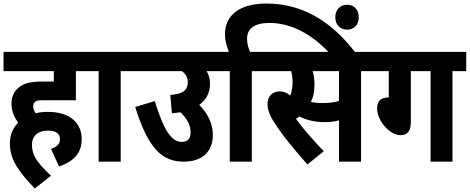

<svg xmlns="http://www.w3.org/2000/svg" viewBox="-20 -916 2662 1088"><path d="M269 -72 315 28C398 -3 443 -47 443 -128C443 -208 389 -282 251 -282C227 -282 204 -280 182 -274C173 -287 168 -300 168 -313C168 -324 170 -331 177 -337C184 -345 194 -348 222 -348H410V-513H487V-622H0V-513H285V-454H227C146 -454 112 -443 83 -417C60 -397 45 -369 45 -330C45 -283 63 -248 83 -221C54 -192 36 -153 36 -103C36 -10 86 56 177 152L269 80C187 3 161 -39 161 -96C161 -146 196 -176 251 -176C298 -176 320 -158 320 -126C320 -98 298 -82 269 -72Z M664 -513H741V-622H474V-513H539V0H664Z M728 -622V-513H1011C1031 -498 1044 -479 1044 -451C1044 -399 1009 -383 945 -378L954 -274C971 -275 987 -278 1002 -280C1038 -246 1060 -210 1060 -165C1060 -131 1044 -112 1010 -112C948 -112 906 -186 857 -343L746 -310C819 -77 896 0 1021 0C1123 0 1186 -54 1186 -151C1186 -227 1148 -281 1109 -322C1149 -350 1170 -390 1170 -443C1170 -469 1163 -493 1151 -513H1230V-622Z M1282 -513V0H1407V-513H1484V-622H1397C1388 -643 1380 -667 1380 -696C1380 -753 1420 -786 1507 -786C1633 -786 1751 -719 1847 -615H1996C1883 -764 1722 -896 1490 -896C1337 -896 1255 -829 1255 -723C1255 -685 1265 -652 1277 -622H1217V-513ZM1880 -819C1880 -777 1906 -748 1947 -748C1988 -748 2013 -777 2013 -819C2013 -859 1988 -889 1947 -889C1906 -889 1880 -859 1880 -819Z M2026 -513H2103V-622H1471V-513H1630C1635 -494 1638 -472 1638 -449C1638 -421 1633 -396 1625 -374C1608 -389 1589 -398 1566 -398C1516 -398 1496 -363 1496 -326C1496 -298 1507 -263 1535 -221C1582 -147 1638 -80 1722 16L1815 -59C1760 -116 1699 -184 1657 -243C1664 -247 1671 -252 1677 -256C1711 -238 1760 -224 1818 -224C1846 -224 1873 -226 1901 -234V0H2026ZM1806 -332C1783 -332 1762 -334 1742 -338C1754 -363 1762 -394 1762 -434C1762 -466 1758 -492 1752 -513H1901V-344C1870 -335 1843 -332 1806 -332Z M2308 -513H2420V0H2544V-513H2622V-622H2090V-513H2183V-364C2131 -364 2117 -336 2117 -300C2117 -234 2187 -150 2249 -150C2289 -150 2308 -174 2308 -223Z"/></svg>

Font: Noto Sans Devanagari UI Condensed
Style: Bold
Weight: 700
Width: 3
Designer: Jelle Bosma - Monotype Design Team
Foundry: Monotype Imaging Inc.
Version: Version 2.004